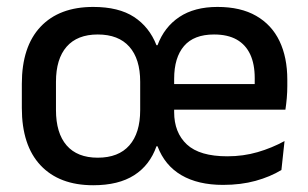

<svg xmlns="http://www.w3.org/2000/svg" viewBox="-20 -522 888 554"><path d="M249 12.5Q151 12.5 97 -45Q43 -102.5 43 -210.5V-280Q43 -387.5 97 -444.8Q151 -502 249 -502Q322.5 -502 366.8 -473Q411 -444 431.5 -391.5H434.5Q454 -444 497.5 -473Q541 -502 607.5 -502Q674.5 -502 719.2 -476.2Q764 -450.5 786.5 -403.5Q809 -356.5 809 -292V-273.5Q809 -256.5 807.5 -239Q806 -221.5 803.5 -205.5H713.5Q714.5 -231.5 714.8 -254.5Q715 -277.5 715 -296.5Q715 -337 702 -365Q689 -393 663 -407.8Q637 -422.5 597.5 -422.5Q539.5 -422.5 511 -389.2Q482.5 -356 482.5 -294.5V-247V-235.5V-198.5Q482.5 -139.5 519.2 -105.2Q556 -71 636 -71Q682 -71 723.2 -83Q764.5 -95 801 -115L792 -31.5Q760 -12 717.5 -0.2Q675 11.5 623.5 11.5Q551.5 11.5 503.5 -16.5Q455.5 -44.5 434.5 -100H431.5Q412.5 -45.5 367.2 -16.5Q322 12.5 249 12.5ZM437 -205.5V-279.5H783.5V-205.5ZM262 -67Q322 -67 353.2 -102.5Q384.5 -138 384.5 -204.5V-286Q384.5 -352 353.2 -387.2Q322 -422.5 262 -422.5Q203 -422.5 172.2 -387.2Q141.5 -352 141.5 -286V-204.5Q141.5 -138 172.2 -102.5Q203 -67 262 -67Z"/></svg>

Font: Anek Odia Medium Medium
Style: Regular
Weight: 500
Version: Version 1.003